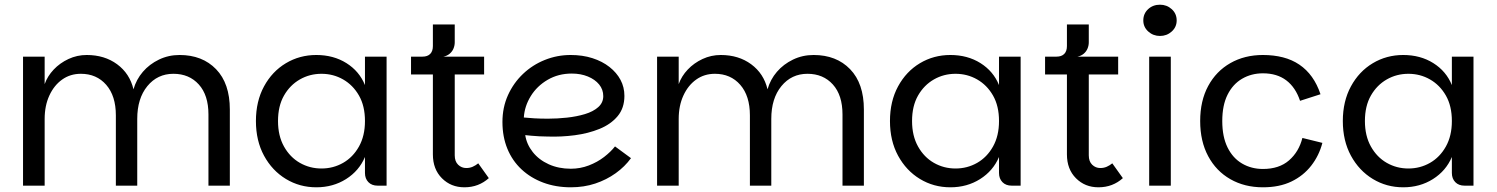

<svg xmlns="http://www.w3.org/2000/svg" viewBox="-20 -790 6368 817"><path d="M78 0V-549H170V-432Q182 -466 208.5 -494Q235 -522 271.5 -539Q308 -556 349 -556Q425 -556 478.5 -516.5Q532 -477 548 -410Q560 -452 588 -484.5Q616 -517 656.5 -536.5Q697 -556 744 -556Q841 -556 899.5 -495.5Q958 -435 958 -324V0H867V-303Q867 -385 826 -430.5Q785 -476 718 -476Q650 -476 607 -423.5Q564 -371 564 -284V0H473V-299Q473 -382 432 -429Q391 -476 324 -476Q279 -476 244.5 -451.5Q210 -427 190 -383.5Q170 -340 170 -284V0Z M1326 7Q1255 7 1196.5 -28.5Q1138 -64 1103.5 -127.5Q1069 -191 1069 -275Q1069 -359 1103.5 -422.5Q1138 -486 1196.5 -521Q1255 -556 1326 -556Q1399 -556 1454 -521.5Q1509 -487 1533 -428V-549H1625V0H1587Q1562 0 1547.5 -15Q1533 -30 1533 -54V-122Q1508 -63 1452.5 -28Q1397 7 1326 7ZM1348 -73Q1398 -73 1440 -97Q1482 -121 1507.5 -166.5Q1533 -212 1533 -275Q1533 -339 1507.5 -383.5Q1482 -428 1440 -452Q1398 -476 1348 -476Q1298 -476 1256 -452Q1214 -428 1188.5 -383.5Q1163 -339 1163 -275Q1163 -212 1188.5 -166.5Q1214 -121 1256 -97Q1298 -73 1348 -73Z M1956 7Q1899 7 1860.5 -31.5Q1822 -70 1822 -133V-473H1729V-549H2040V-473H1915V-129Q1915 -103 1929.5 -89Q1944 -75 1964 -75Q1979 -75 1991.5 -80.5Q2004 -86 2015 -95L2060 -32Q2039 -13 2013 -3Q1987 7 1956 7ZM1778 -509V-549Q1799 -549 1810.5 -560.5Q1822 -572 1822 -594V-686H1915V-610Q1915 -596 1909.5 -583Q1904 -570 1893 -561Q1882 -552 1867 -549Z M2409 7Q2345 7 2291.5 -13Q2238 -33 2199 -69.5Q2160 -106 2139 -157Q2118 -208 2118 -271Q2118 -333 2141.5 -385Q2165 -437 2205.5 -475.5Q2246 -514 2298.5 -535Q2351 -556 2408 -556Q2459 -556 2501 -542.5Q2543 -529 2573.5 -505Q2604 -481 2620.5 -450Q2637 -419 2637 -382Q2637 -330 2608 -295.5Q2579 -261 2531 -241.5Q2483 -222 2425.5 -214.5Q2368 -207 2310 -209Q2294 -209 2275 -210Q2256 -211 2240 -212.5Q2224 -214 2215 -215Q2221 -176 2247 -143Q2273 -110 2315 -91Q2357 -72 2409 -72Q2449 -72 2485.5 -86Q2522 -100 2550.5 -122Q2579 -144 2597 -167L2665 -117Q2639 -81 2600 -53Q2561 -25 2513 -9Q2465 7 2409 7ZM2312 -285Q2352 -285 2393 -289.5Q2434 -294 2469 -304.5Q2504 -315 2525.5 -334Q2547 -353 2547 -381Q2547 -409 2529.5 -430.5Q2512 -452 2481.5 -464.5Q2451 -477 2413 -477Q2356 -477 2310.5 -450.5Q2265 -424 2238.5 -381Q2212 -338 2209 -290Q2227 -288 2253.5 -286.5Q2280 -285 2312 -285Z M2776 0V-549H2868V-432Q2880 -466 2906.5 -494Q2933 -522 2969.5 -539Q3006 -556 3047 -556Q3123 -556 3176.5 -516.5Q3230 -477 3246 -410Q3258 -452 3286 -484.5Q3314 -517 3354.5 -536.5Q3395 -556 3442 -556Q3539 -556 3597.5 -495.5Q3656 -435 3656 -324V0H3565V-303Q3565 -385 3524 -430.5Q3483 -476 3416 -476Q3348 -476 3305 -423.5Q3262 -371 3262 -284V0H3171V-299Q3171 -382 3130 -429Q3089 -476 3022 -476Q2977 -476 2942.5 -451.5Q2908 -427 2888 -383.5Q2868 -340 2868 -284V0Z M4024 7Q3953 7 3894.5 -28.5Q3836 -64 3801.5 -127.5Q3767 -191 3767 -275Q3767 -359 3801.5 -422.5Q3836 -486 3894.5 -521Q3953 -556 4024 -556Q4097 -556 4152 -521.5Q4207 -487 4231 -428V-549H4323V0H4285Q4260 0 4245.5 -15Q4231 -30 4231 -54V-122Q4206 -63 4150.5 -28Q4095 7 4024 7ZM4046 -73Q4096 -73 4138 -97Q4180 -121 4205.5 -166.5Q4231 -212 4231 -275Q4231 -339 4205.5 -383.5Q4180 -428 4138 -452Q4096 -476 4046 -476Q3996 -476 3954 -452Q3912 -428 3886.5 -383.5Q3861 -339 3861 -275Q3861 -212 3886.5 -166.5Q3912 -121 3954 -97Q3996 -73 4046 -73Z M4654 7Q4597 7 4558.5 -31.5Q4520 -70 4520 -133V-473H4427V-549H4738V-473H4613V-129Q4613 -103 4627.5 -89Q4642 -75 4662 -75Q4677 -75 4689.5 -80.5Q4702 -86 4713 -95L4758 -32Q4737 -13 4711 -3Q4685 7 4654 7ZM4476 -509V-549Q4497 -549 4508.5 -560.5Q4520 -572 4520 -594V-686H4613V-610Q4613 -596 4607.5 -583Q4602 -570 4591 -561Q4580 -552 4565 -549Z M4870 0V-549H4962V0ZM4916 -637Q4887 -637 4866 -656Q4845 -675 4845 -703Q4845 -732 4865.5 -751Q4886 -770 4916 -770Q4945 -770 4966 -751Q4987 -732 4987 -703Q4987 -675 4966 -656Q4945 -637 4916 -637Z M5354 7Q5276 7 5215.5 -27.5Q5155 -62 5121 -125.5Q5087 -189 5087 -275Q5087 -361 5121 -424Q5155 -487 5215.5 -521.5Q5276 -556 5354 -556Q5400 -556 5439 -546Q5478 -536 5509 -515Q5540 -494 5562.5 -462.5Q5585 -431 5599 -389L5512 -361Q5493 -418 5453.5 -448Q5414 -478 5354 -478Q5305 -478 5265.5 -455Q5226 -432 5203.5 -387Q5181 -342 5181 -275Q5181 -208 5203.5 -162.5Q5226 -117 5265.5 -94Q5305 -71 5354 -71Q5423 -71 5465 -107.5Q5507 -144 5522 -203L5607 -182Q5593 -128 5559.5 -85Q5526 -42 5475 -17.5Q5424 7 5354 7Z M5951 7Q5880 7 5821.5 -28.5Q5763 -64 5728.5 -127.5Q5694 -191 5694 -275Q5694 -359 5728.5 -422.5Q5763 -486 5821.5 -521Q5880 -556 5951 -556Q6024 -556 6079 -521.5Q6134 -487 6158 -428V-549H6250V0H6212Q6187 0 6172.5 -15Q6158 -30 6158 -54V-122Q6133 -63 6077.5 -28Q6022 7 5951 7ZM5973 -73Q6023 -73 6065 -97Q6107 -121 6132.5 -166.5Q6158 -212 6158 -275Q6158 -339 6132.5 -383.5Q6107 -428 6065 -452Q6023 -476 5973 -476Q5923 -476 5881 -452Q5839 -428 5813.5 -383.5Q5788 -339 5788 -275Q5788 -212 5813.5 -166.5Q5839 -121 5881 -97Q5923 -73 5973 -73Z"/></svg>

Font: Parkinsans Light
Style: Regular
Weight: 400
Version: Version 1.000